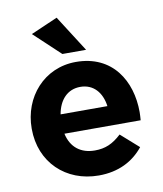

<svg xmlns="http://www.w3.org/2000/svg" viewBox="-87 -842 786 925"><g transform="rotate(-10 306.5 -380.0)"><path d="M322 12C419 12 491 -26 541 -88L454 -165C412 -126 375 -110 324 -110C256 -110 208 -146 193 -215H566C567 -229 568 -243 568 -255C568 -407 486 -546 307 -546C151 -546 42 -420 42 -267V-265C42 -101 161 12 322 12ZM420 -310H191C203 -379 244 -424 307 -424C371 -424 411 -378 420 -310ZM122 -715 250 -595H366L253 -772Z"/></g></svg>

Font: Mission
Style: Bold
Weight: 700
Version: Version 1.000;FEAKit 1.0